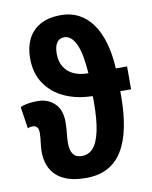

<svg xmlns="http://www.w3.org/2000/svg" viewBox="-87 -836 721 910"><g transform="rotate(-10 273.5 -380.5)"><path d="M270 -771Q316 -771 353 -752Q390 -733 417.5 -696Q445 -659 461.5 -604Q478 -549 482 -477H536V-367H484Q484 -362 484 -356.5Q484 -351 484 -346Q484 -260 470.5 -193.5Q457 -127 429 -81.5Q401 -36 357.5 -13Q314 10 254 10Q207 10 172 -0.5Q137 -11 113.5 -32Q90 -53 78.5 -82.5Q67 -112 67 -149Q67 -163 69 -180Q71 -197 72.5 -213Q74 -229 74 -238Q74 -258 66.5 -266.5Q59 -275 45 -275Q41 -275 35 -274Q29 -273 22 -270L6 -375Q19 -381 40 -385Q61 -389 89 -389Q139 -389 171 -358Q203 -327 203 -269Q203 -251 201.5 -233.5Q200 -216 198.5 -199.5Q197 -183 197 -167Q197 -132 210.5 -114Q224 -96 252 -96Q284 -96 306 -120Q328 -144 340 -198.5Q352 -253 352 -345Q352 -351 351.5 -356.5Q351 -362 351 -367Q277 -368 218 -394.5Q159 -421 124.5 -471.5Q90 -522 90 -595Q90 -646 109 -685.5Q128 -725 167.5 -748Q207 -771 270 -771ZM266 -665Q243 -665 230.5 -647Q218 -629 218 -593Q218 -558 233.5 -531.5Q249 -505 278.5 -491Q308 -477 350 -477Q347 -519 341 -554Q335 -589 324.5 -613.5Q314 -638 299.5 -651.5Q285 -665 266 -665Z"/></g></svg>

Font: Noto Sans Display ExtraCondensed
Style: Bold
Weight: 700
Width: 2
Designer: Monotype Design Team
Foundry: Monotype Imaging Inc.
Version: Version 2.003